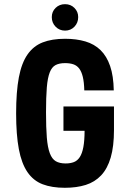

<svg xmlns="http://www.w3.org/2000/svg" viewBox="-20 -882 617 912"><path d="M281.4 -260.8H381.8Q381.6 -213.4 375.9 -183.2Q370.2 -153 359 -135.8Q347.8 -118.6 331 -112.1Q314.2 -105.6 291.8 -105.6Q263.2 -105.6 245.1 -116.1Q227 -126.6 216.6 -154.2Q206.2 -181.8 202.4 -228.8Q198.6 -275.8 198.6 -348.6Q198.6 -421.6 202.4 -467Q206.2 -512.4 216.2 -538Q226.2 -563.6 243.9 -572.9Q261.6 -582.2 289.4 -582.2Q311.6 -582.2 328.3 -576.6Q345 -571 356.1 -556.6Q367.2 -542.2 373.3 -517Q379.4 -491.8 380.4 -452.6H520.4Q519.2 -521.4 503.1 -568.3Q487 -615.2 457.6 -643.9Q428.2 -672.6 385.5 -685.2Q342.8 -697.8 289.4 -697.8Q226.8 -697.8 182.7 -680.6Q138.6 -663.4 110.5 -622.9Q82.4 -582.4 69.5 -514.2Q56.6 -446 56.6 -343.8Q56.6 -241.8 69.5 -173.6Q82.4 -105.4 110.4 -64.5Q138.4 -23.6 182.4 -6.8Q226.4 10 288 10Q344 10 387.2 -3.6Q430.4 -17.2 460.4 -49Q490.4 -80.8 505.9 -133.8Q521.4 -186.8 521.4 -264.6V-376.4H281.4ZM289 -736.6Q315.8 -736.6 333.6 -755.2Q351.4 -773.8 351.4 -800.9Q351.4 -826.4 333.6 -844.3Q315.8 -862.2 289 -862.2Q262.2 -862.2 244.1 -844.5Q226 -826.8 226 -800.6Q226 -773.8 244.1 -755.2Q262.2 -736.6 289 -736.6Z"/></svg>

Font: Secuela Light
Style: Regular
Weight: 300
Designer: Fernando Haro
Foundry: deFharo
Version: Version 1.708